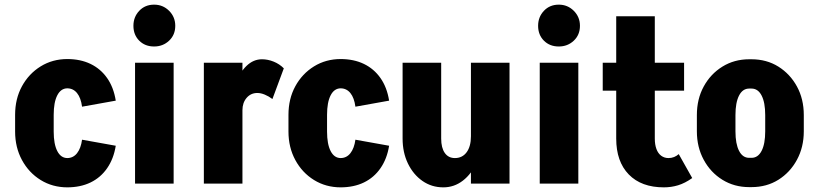

<svg xmlns="http://www.w3.org/2000/svg" viewBox="-20 -790 3513 826"><path d="M45 -223V-297H211V-223ZM45 -296Q45 -365 74.5 -419Q104 -473 155 -504.5Q206 -536 270 -536V-410Q242 -410 226.5 -380Q211 -350 211 -296ZM333 -331Q328 -369 311.5 -389.5Q295 -410 269 -410V-536Q326 -536 369.5 -515Q413 -494 441 -454Q469 -414 478 -357ZM45 -224H211Q211 -170 226.5 -140Q242 -110 270 -110V16Q206 16 155 -15.5Q104 -47 74.5 -101.5Q45 -156 45 -224ZM333 -189 478 -163Q469 -107 441 -66.5Q413 -26 369.5 -5Q326 16 269 16V-110Q295 -110 311.5 -131Q328 -152 333 -189Z M561 0V-520H727V0ZM643 -590Q604 -590 579 -615Q554 -640 554 -679Q554 -717 579 -743.5Q604 -770 643 -770Q681 -770 707.5 -743.5Q734 -717 734 -679Q734 -640 707.5 -615Q681 -590 643 -590Z M857 0V-520H1023V0ZM977 -316Q977 -379 994 -428.5Q1011 -478 1040.5 -506.5Q1070 -535 1107 -535L1087 -390Q1059 -390 1041 -369Q1023 -348 1023 -316ZM1152 -364Q1136 -376 1119 -383Q1102 -390 1087 -390L1107 -535Q1132 -535 1157 -525Q1182 -515 1201 -496Z M1221 -223V-297H1387V-223ZM1221 -296Q1221 -365 1250.5 -419Q1280 -473 1331 -504.5Q1382 -536 1446 -536V-410Q1418 -410 1402.5 -380Q1387 -350 1387 -296ZM1509 -331Q1504 -369 1487.5 -389.5Q1471 -410 1445 -410V-536Q1502 -536 1545.5 -515Q1589 -494 1617 -454Q1645 -414 1654 -357ZM1221 -224H1387Q1387 -170 1402.5 -140Q1418 -110 1446 -110V16Q1382 16 1331 -15.5Q1280 -47 1250.5 -101.5Q1221 -156 1221 -224ZM1509 -189 1654 -163Q1645 -107 1617 -66.5Q1589 -26 1545.5 -5Q1502 16 1445 16V-110Q1471 -110 1487.5 -131Q1504 -152 1509 -189Z M2172 -520V0H2006V-520ZM1878 -520V-193H1712V-520ZM1878 -194Q1878 -154 1893.5 -132Q1909 -110 1937 -110L1887 16Q1837 16 1797.5 -11.5Q1758 -39 1735 -86.5Q1712 -134 1712 -194ZM2052 -204Q2052 -141 2030.5 -91.5Q2009 -42 1971.5 -13Q1934 16 1887 16L1937 -110Q1969 -110 1987.5 -135Q2006 -160 2006 -204Z M2302 0V-520H2468V0ZM2384 -590Q2345 -590 2320 -615Q2295 -640 2295 -679Q2295 -717 2320 -743.5Q2345 -770 2384 -770Q2422 -770 2448.5 -743.5Q2475 -717 2475 -679Q2475 -640 2448.5 -615Q2422 -590 2384 -590Z M2631 -193V-720H2797V-193ZM2573 -400V-520H2923V-400ZM2631 -194H2797Q2797 -168 2804 -149Q2811 -130 2824.5 -120Q2838 -110 2856 -110L2836 16Q2739 16 2685 -39.5Q2631 -95 2631 -194ZM2900 -127 2958 -24Q2927 -2 2897.5 7Q2868 16 2836 16L2856 -110Q2869 -110 2880 -114.5Q2891 -119 2900 -127Z M3272 -224V-296H3438V-224ZM2978 -224V-296H3144V-224ZM3202 -409V-535H3214V-409ZM3202 15V-111H3214V15ZM2978 -295Q2978 -364 3007.5 -418Q3037 -472 3088 -503.5Q3139 -535 3203 -535V-409Q3175 -409 3159.5 -379Q3144 -349 3144 -295ZM3438 -295H3272Q3272 -349 3256.5 -379Q3241 -409 3213 -409V-535Q3278 -535 3328.5 -503.5Q3379 -472 3408.5 -418Q3438 -364 3438 -295ZM2978 -225H3144Q3144 -171 3159.5 -141Q3175 -111 3203 -111V15Q3139 15 3088 -16.5Q3037 -48 3007.5 -102.5Q2978 -157 2978 -225ZM3438 -225Q3438 -157 3408.5 -102.5Q3379 -48 3328.5 -16.5Q3278 15 3213 15V-111Q3241 -111 3256.5 -141Q3272 -171 3272 -225Z"/></svg>

Font: Akshar Light
Style: Regular
Weight: 300
Designer: Tall Chai
Foundry: Tall Chai
Version: Version 1.100